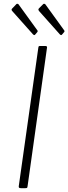

<svg xmlns="http://www.w3.org/2000/svg" viewBox="-20 -982 357 1002"><path d="M217 -742Q228 -742 225 -731L124 -11Q123 -4 121.5 -2Q120 0 112 0H89Q82 0 79.5 -2.5Q77 -5 78 -11L180 -733Q181 -739 182.5 -740.5Q184 -742 189 -742ZM66 -961Q68 -963 72 -962Q76 -961 77 -959L174 -825Q176 -823 176.5 -820.5Q177 -818 175 -815L164 -802Q161 -798 158 -799Q155 -800 152 -803L45 -923Q37 -931 43 -937ZM206 -961Q208 -963 212 -962Q216 -961 217 -959L314 -825Q316 -823 316.5 -820Q317 -817 315 -815L304 -802Q301 -798 298 -799Q295 -800 292 -803L185 -923Q177 -932 183 -938Z"/></svg>

Font: Libre Franklin Thin Thin
Style: Italic
Weight: 250
Italic angle: -8°
Version: Version 3.000